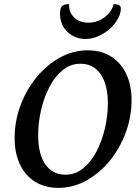

<svg xmlns="http://www.w3.org/2000/svg" viewBox="-20 -899 676 931"><path d="M263 12Q197 12 149 -18.5Q101 -49 76 -103.5Q51 -158 51 -229Q51 -311 79 -387Q107 -463 156.5 -523.5Q206 -584 270 -619.5Q334 -655 405 -655Q472 -655 519.5 -624.5Q567 -594 592.5 -539.5Q618 -485 618 -414Q618 -333 590 -257Q562 -181 513 -120.5Q464 -60 399.5 -24Q335 12 263 12ZM298 -52Q345 -52 383 -82.5Q421 -113 447.5 -163.5Q474 -214 488.5 -275.5Q503 -337 503 -398Q503 -488 468 -539Q433 -590 370 -590Q322 -590 284 -559Q246 -528 219.5 -477Q193 -426 179 -365Q165 -304 165 -243Q165 -153 199.5 -102.5Q234 -52 298 -52ZM395 -710Q342 -710 306.5 -745Q271 -780 271 -833Q271 -859 280.5 -869Q290 -879 315 -879Q313 -840 339.5 -814.5Q366 -789 409 -789Q451 -789 486 -814.5Q521 -840 531 -879Q566 -879 566 -859Q566 -833 551 -806.5Q536 -780 511 -758Q486 -736 455.5 -723Q425 -710 395 -710Z"/></svg>

Font: Petrona SemiBold
Style: Italic
Weight: 600
Italic angle: -9°
Designer: Ringo R. Seeber
Foundry: Ringo R. Seeber
Version: Version 2.001; ttfautohint (v1.8.3)